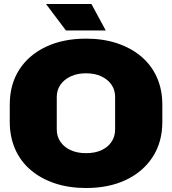

<svg xmlns="http://www.w3.org/2000/svg" viewBox="-20 -933 864 964"><path d="M412 11Q326 11 255.5 -12.5Q185 -36 134 -79.5Q83 -123 56 -184.5Q29 -246 29 -321V-407Q29 -509 76.5 -583Q124 -657 210.5 -698Q297 -739 412 -739Q498 -739 568.5 -715.5Q639 -692 690 -648.5Q741 -605 768 -544Q795 -483 795 -407V-321Q795 -220 747 -145.5Q699 -71 613 -30Q527 11 412 11ZM412 -164Q457 -164 489.5 -179Q522 -194 540 -221Q558 -248 558 -283V-446Q558 -481 540 -507.5Q522 -534 489 -549.5Q456 -565 412 -565Q368 -565 335 -549.5Q302 -534 283.5 -507.5Q265 -481 265 -446V-283Q265 -248 283.5 -221Q302 -194 335 -179Q368 -164 412 -164ZM311 -780 211 -913H439L511 -780Z"/></svg>

Font: Hubot Sans Condensed ExtraLight Black
Style: Regular
Weight: 900
Version: Version 2.000